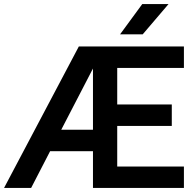

<svg xmlns="http://www.w3.org/2000/svg" viewBox="-20 -930 970 950"><path d="M370 -700H890V-594H560V-413H830V-307H560V-106H890V0H440V-182H228L134 0H0ZM440 -288V-591L283 -288ZM684 -910H814L686 -760H574Z"/></svg>

Font: Retni Sans
Style: Bold
Weight: 700
Designer: Vitaly Kuzmin
Foundry: ParaType Ltd.
Version: Version 1.00;March 2, 2019;FontCreator 11.5.0.2425 64-bit; t